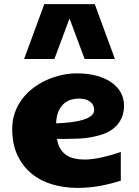

<svg xmlns="http://www.w3.org/2000/svg" viewBox="-20 -895 673 929"><path d="M564.5 -21Q518.6 -5.9 465.3 4.2Q412.1 14.2 354.5 14.2Q291.5 14.2 234.4 -2.4Q177.2 -19 133.8 -54.2Q90.3 -89.4 64.7 -143.3Q39.1 -197.3 39.1 -272Q39.1 -314.5 52.2 -350.8Q65.4 -387.2 88.1 -417Q110.8 -446.8 141.4 -469.7Q171.9 -492.7 206.8 -508.3Q241.7 -523.9 278.8 -532Q315.9 -540 351.6 -540Q407.7 -540 450.7 -527.6Q493.7 -515.1 522.2 -494.1Q550.8 -473.1 565.4 -445.3Q580.1 -417.5 580.1 -386.2Q580.1 -348.1 567.1 -321.3Q554.2 -294.4 532.5 -276.1Q510.7 -257.8 482.2 -247.3Q453.6 -236.8 421.9 -231.2Q390.1 -225.6 357.2 -224.1Q324.2 -222.7 294.4 -222.7Q284.2 -222.7 274.7 -222.9Q265.1 -223.1 255.9 -223.1Q259.8 -195.3 271.2 -176.3Q282.7 -157.2 300 -145.3Q317.4 -133.3 340.1 -128.2Q362.8 -123 388.7 -123Q408.2 -123 430.4 -126Q452.6 -128.9 475.3 -134Q498 -139.2 520.8 -145.8Q543.5 -152.3 564.5 -159.7ZM251.5 -298.3Q263.2 -298.8 281.5 -299.8Q299.8 -300.8 320.3 -303.2Q340.8 -305.7 361.3 -310.1Q381.8 -314.5 398.4 -321.3Q415 -328.1 425.3 -338.4Q435.5 -348.6 435.5 -363.3Q435.5 -388.2 415.8 -403.1Q396 -418 360.8 -418Q344.7 -418 326.2 -413.3Q307.6 -408.7 291.5 -395.5Q275.4 -382.3 264.2 -358.9Q252.9 -335.4 251.5 -298.3ZM389.6 -609.4 316.4 -805.7 243.2 -609.4H96.7L194.3 -875H438.5L536.1 -609.4Z"/></svg>

Font: Candal
Style: Regular
Weight: 400
Designer: vernon adams
Foundry: vernon adams
Version: Version 1.000